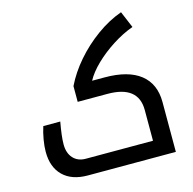

<svg xmlns="http://www.w3.org/2000/svg" viewBox="-117 -941 1068 1060"><g transform="rotate(-15 417.0 -411.5)"><path d="M256 0Q165 0 115 -49Q65 -98 65 -186Q65 -217 71.5 -255Q78 -293 89 -327H186Q171 -246 171 -200Q171 -150 197.5 -121Q224 -92 269 -92H653V-268Q653 -407 477 -407H307V-497Q341 -567 396.5 -631Q452 -695 521.5 -745.5Q591 -796 666 -823L706 -728Q647 -707 588 -669Q529 -631 483 -586.5Q437 -542 414 -499H485Q620 -499 689.5 -444Q759 -389 759 -285V0Z"/></g></svg>

Font: Noto Kufi Arabic Medium
Style: Regular
Weight: 500
Designer: Monotype Design Team, David Williams, Khaled Hosny
Foundry: Google LLC
Version: Version 2.109; ttfautohint (v1.8.4.7-5d5b)